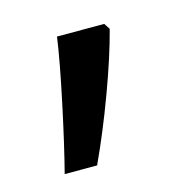

<svg xmlns="http://www.w3.org/2000/svg" viewBox="-52 -168 349 349"><g transform="rotate(-15 122.5 6.5)"><path d="M170.9 -116.2 178.2 -105Q165.5 -56.2 141.6 8.5Q117.7 73.2 91.8 128.9H30.8Q43.9 78.1 59.8 3.4Q75.7 -71.3 82 -116.2Z"/></g></svg>

Font: WebKoruri
Style: Regular
Weight: 400
Foundry: lindwurm / mohemohe
Version: Version 1.00